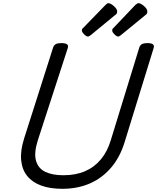

<svg xmlns="http://www.w3.org/2000/svg" viewBox="-20 -1164 984 1203"><path d="M370 19Q293 19 237.5 -1.5Q182 -22 150 -62Q118 -102 112.5 -161Q107 -220 131 -296L313 -867Q318 -881 329.5 -887.5Q341 -894 365 -894Q388 -894 399 -887Q410 -880 405 -864L217 -285Q192 -206 205.5 -157.5Q219 -109 263.5 -87.5Q308 -66 377 -66Q455 -66 513.5 -91.5Q572 -117 612.5 -166Q653 -215 674 -285L853 -867Q858 -881 869.5 -887.5Q881 -894 904 -894Q952 -894 943 -864L761 -274Q732 -179 676 -113.5Q620 -48 543 -14.5Q466 19 370 19ZM531 -935Q521 -935 507 -949Q493 -963 493 -973Q493 -977 494 -980.5Q495 -984 502 -990L641 -1133Q646 -1138 650 -1141Q654 -1144 658 -1144Q669 -1144 682 -1135Q695 -1126 704.5 -1114.5Q714 -1103 714 -1092Q714 -1085 712 -1080Q710 -1075 698 -1067L550 -945Q544 -941 539.5 -938Q535 -935 531 -935ZM720 -935Q711 -935 697 -949Q683 -963 683 -973Q683 -977 684 -980.5Q685 -984 692 -990L828 -1133Q834 -1138 838.5 -1141Q843 -1144 848 -1144Q858 -1144 871 -1135Q884 -1126 893.5 -1114.5Q903 -1103 903 -1092Q903 -1085 901 -1080Q899 -1075 888 -1067L739 -945Q734 -941 729 -938Q724 -935 720 -935Z"/></svg>

Font: Playwrite HR
Style: Regular
Weight: 400
Designer: Veronika Burian, José Scaglione
Foundry: TypeTogether
Version: Version 1.002